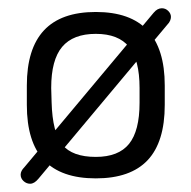

<svg xmlns="http://www.w3.org/2000/svg" viewBox="-20 -422 463 465"><path d="M39 -17Q30 -8 30 1Q30 10 37 16.5Q44 23 53 23Q58 23 63 20Q68 17 73 11L385 -362Q390 -367 392 -372Q394 -377 394 -381Q394 -389 387.5 -395.5Q381 -402 372 -402Q361 -402 352 -391ZM45 -215V-168Q45 -78 86.5 -34Q128 10 212 10Q296 10 337.5 -34Q379 -78 379 -168V-215Q379 -304 337.5 -348.5Q296 -393 212 -393Q128 -393 86.5 -348.5Q45 -304 45 -215ZM105 -174 104 -209Q104 -277 130.5 -308.5Q157 -340 212 -340Q267 -340 292.5 -308.5Q318 -277 318 -209V-173Q318 -105 292.5 -73.5Q267 -42 212 -42Q155 -42 131 -71.5Q107 -101 105 -174Z"/></svg>

Font: Beiruti
Style: Regular
Weight: 400
Designer: Arlette Boutros
Foundry: Boutros
Version: Version 1.41